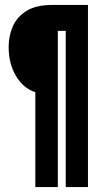

<svg xmlns="http://www.w3.org/2000/svg" viewBox="-20 -687 390 777"><path d="M123 70V-314Q75 -329 45 -379Q15 -429 15 -497Q15 -542 32 -580.5Q49 -619 87.5 -643Q126 -667 192 -667H336V70H246V-562H214V70Z"/></svg>

Font: Inconsolata ExtraCondensed Black
Style: Regular
Weight: 900
Width: 2
Monospace: yes
Designer: Raph Levien, Cyreal, Brenton Simpson
Foundry: Raph Levien, Cyreal, Google
Version: Version 3.001; ttfautohint (v1.8.2.53-6de2)